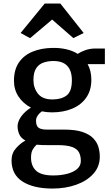

<svg xmlns="http://www.w3.org/2000/svg" viewBox="-20 -842 642 1114"><path d="M281.5 -190Q251 -190 223 -196Q209 -186.5 199 -172Q189 -157.5 189 -142Q189 -111.5 203.8 -100.8Q218.5 -90 253 -90H353Q417.5 -90 458 -76.5Q498.5 -63 520.5 -40.2Q542.5 -17.5 550.8 10.2Q559 38 559 67Q559 125 521.5 166.5Q484 208 421.8 230Q359.5 252 285 252Q175 252 111 211.5Q47 171 47 88Q47 47 72.8 18Q98.5 -11 127.5 -26.5Q100.5 -41.5 91.2 -64.2Q82 -87 82 -109Q82 -137 103.2 -166.5Q124.5 -196 159.5 -217.5Q114.5 -241 87.8 -281.2Q61 -321.5 61 -373Q61 -438 90 -480Q119 -522 169.5 -542.5Q220 -563 283.5 -564Q325.5 -565 363.5 -556.5Q401.5 -548 431 -529.5Q447.5 -541 474.8 -550.8Q502 -560.5 532.5 -560.5H588.5V-470H488.5Q510 -431 510 -379Q510 -318 480.5 -275.8Q451 -233.5 399.5 -211.8Q348 -190 281.5 -190ZM284.5 -265Q336 -265 366.5 -288.2Q397 -311.5 397 -375.5Q397 -488 290 -488Q259 -488 232.5 -479Q206 -470 190 -446Q174 -422 174 -377.5Q174 -332 200.2 -298.5Q226.5 -265 284.5 -265ZM160 72Q160 121.5 189.8 148.8Q219.5 176 289 176Q332 176 368.5 166.8Q405 157.5 427 138.8Q449 120 449 92Q449 62.5 438.2 42Q427.5 21.5 398.2 10.8Q369 0 313 0H258Q239 0 222.8 -0.5Q206.5 -1 192.5 -2.5Q180 8.5 170 25.5Q160 42.5 160 72ZM154.5 -620.5 99.5 -650.5 239.5 -821.5H330L465.5 -650.5L405.5 -621L282.5 -728.5Z"/></svg>

Font: Merriweather Sans
Style: Regular
Weight: 400
Designer: Eben Sorkin
Foundry: Eben Sorkin
Version: Version 1.008; ttfautohint (v1.7.19-72a1) -l 8 -r 50 -G 200 